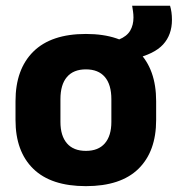

<svg xmlns="http://www.w3.org/2000/svg" viewBox="-20 -622 608 656"><path d="M273.5 14Q154.5 14 93.8 -45.2Q33 -104.5 33 -212V-276.5Q33 -385.5 94 -445.8Q155 -506 273.5 -506Q392 -506 452.8 -445.8Q513.5 -385.5 513.5 -276.5V-212Q513.5 -104.5 453 -45.2Q392.5 14 273.5 14ZM273.5 -106.5Q316 -106.5 338.2 -132.2Q360.5 -158 360.5 -205.5V-283Q360.5 -333 338.2 -359Q316 -385 273.5 -385Q231 -385 208.8 -359Q186.5 -333 186.5 -283V-205.5Q186.5 -158 208.8 -132.2Q231 -106.5 273.5 -106.5ZM437.5 -421 386.5 -487Q413.5 -498 424.8 -517.2Q436 -536.5 436 -562Q436 -572.5 434.5 -583Q433 -593.5 431.5 -602.5H561Q564 -592.5 565.8 -580.2Q567.5 -568 567.5 -554.5Q567.5 -503 537.2 -470Q507 -437 437.5 -421Z"/></svg>

Font: Anek Latin
Style: Bold
Weight: 700
Designer: Yesha Goshar
Foundry: Ek Type
Version: Version 1.003